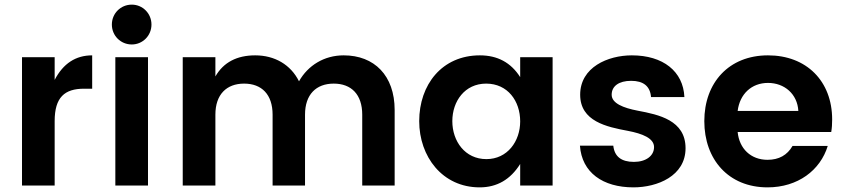

<svg xmlns="http://www.w3.org/2000/svg" viewBox="-20 -801 3649 829"><path d="M75 -554V0H216V-278C216 -381 259 -418 343 -418H378V-562C307 -562 253 -527 216 -456V-554Z M634 -695C634 -743 596 -781 549 -781C501 -781 463 -743 463 -695C463 -647 501 -609 549 -609C596 -609 634 -647 634 -695ZM619 0V-554H478V0Z M769 -554V0H910V-306C910 -393 958 -440 1034 -440C1110 -440 1157 -393 1157 -306V0H1297V-306C1297 -393 1345 -440 1421 -440C1497 -440 1544 -393 1544 -306V0H1684V-326C1684 -475 1596 -562 1464 -562C1380 -562 1310 -519 1271 -450C1235 -522 1166 -562 1082 -562C1003 -562 945 -532 910 -471V-554Z M2080 -114C1988 -114 1933 -191 1933 -278C1933 -364 1987 -440 2079 -440C2172 -440 2226 -365 2226 -277C2226 -191 2171 -114 2080 -114ZM2226 -468C2186 -531 2128 -562 2052 -562C1888 -562 1790 -435 1790 -278C1790 -125 1890 8 2051 8C2126 8 2184 -26 2226 -93V0H2366V-554H2226Z M2485 -392C2485 -277 2600 -253 2691 -236C2754 -224 2804 -204 2804 -166C2804 -128 2769 -102 2717 -102C2663 -102 2633 -125 2628 -172H2484C2492 -56 2583 8 2715 8C2818 8 2940 -41 2940 -161C2940 -282 2824 -306 2734 -323C2671 -335 2621 -355 2621 -392C2621 -429 2652 -452 2705 -452C2758 -452 2787 -429 2791 -382H2935C2930 -493 2843 -562 2708 -562C2605 -562 2485 -511 2485 -392Z M3165 -322C3174 -395 3225 -443 3296 -443C3367 -443 3423 -395 3427 -322ZM3294 8C3425 8 3522 -66 3554 -171H3402C3379 -131 3343 -111 3294 -111C3222 -111 3172 -159 3165 -231H3569C3572 -248 3573 -266 3573 -285C3573 -451 3462 -562 3296 -562C3127 -562 3021 -444 3021 -278C3021 -113 3125 8 3294 8Z"/></svg>

Font: Matrixport Bold
Style: Regular
Weight: 600
Designer: Ninad Kale (Devanagari), Jonny Pinhorn (Latin)
Foundry: Indian Type Foundry
Version: Version 2.000;PS 1.0;hotconv 1.0.79;makeotf.lib2.5.61930; tt